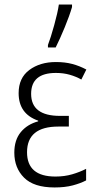

<svg xmlns="http://www.w3.org/2000/svg" viewBox="-20 -815 431 845"><path d="M283 -305H244Q117 -305 117 -402Q117 -494 226 -494Q259 -494 287 -486Q315 -478 338 -465L360 -509Q330 -525 298 -533.5Q266 -542 226 -542Q156 -542 109 -507Q62 -472 62 -405Q62 -314 148 -284V-281Q100 -268 71.5 -233.5Q43 -199 43 -143Q43 -76 86 -33Q129 10 220 10Q266 10 300 1Q334 -8 359 -21V-72Q332 -58 298 -48Q264 -38 224 -38Q99 -38 99 -145Q99 -258 237 -258H283ZM191 -606H225Q244 -644 265 -695Q286 -746 297 -784V-795H239Q234 -760 218.5 -704Q203 -648 191 -617Z"/></svg>

Font: Noto Sans UI SemiCondensed Light
Style: Regular
Weight: 300
Width: 4
Designer: Monotype Design Team
Foundry: Monotype Imaging Inc.
Version: Version 1.901